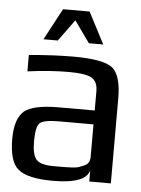

<svg xmlns="http://www.w3.org/2000/svg" viewBox="-51 -721 567 771"><g transform="rotate(5 232.5 -335.0)"><path d="M424 0H337V-46Q325 10 191 10Q90 10 52 -21Q14 -50 14 -144Q14 -224 50 -256Q86 -286 189 -286H334V-363Q334 -403 309 -417Q284 -431 217 -431Q142 -431 51 -419V-485Q150 -494 230 -494Q351 -494 388 -465Q424 -435 424 -342ZM102 -141Q102 -88 119 -68.5Q136 -49 188 -49H206Q227 -49 234 -49Q241 -49 261 -50Q281 -51 290 -54Q299 -57 311.5 -62.5Q324 -68 329 -77Q334 -86 334 -98V-230H195Q133 -230 117.5 -215Q102 -200 102 -141ZM104 -553 172 -680H279L345 -553H287L225 -640L162 -553Z"/></g></svg>

Font: Gamestation Display
Style: Regular
Weight: 400
Designer: Jonas Hecksher
Foundry: Jonas Hecksher, Playtypeª, e-types AS
Version: Version 1.003